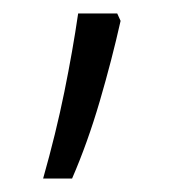

<svg xmlns="http://www.w3.org/2000/svg" viewBox="-20 -136 272 285"><path d="M44 129Q63 62 75.5 0.5Q88 -61 96 -116H154L159 -105Q146 -47 128 14.5Q110 76 87 129Z"/></svg>

Font: Noto Sans Gurmukhi UI Condensed Light
Style: Regular
Weight: 300
Width: 3
Designer: Jelle Bosma - Monotype Design Team
Foundry: Monotype Imaging Inc.
Version: Version 2.004; ttfautohint (v1.8.4.7-5d5b)